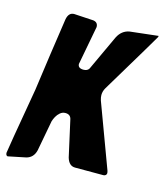

<svg xmlns="http://www.w3.org/2000/svg" viewBox="-138 -740 698 814"><g transform="rotate(15 210.5 -333.5)"><path d="M-29 -4Q-37 -6 -37 -18Q-37 -25 12 -308Q34 -469 58 -629Q64 -660 88 -660L173 -655Q194 -652 194 -631L162 -461Q162 -442 187 -442Q204 -442 211 -454L283 -609Q300 -643 334 -649L458 -663Q458 -661 456.5 -657Q455 -653 297 -390Q288 -375 288 -358Q288 -348 292 -335L396 -55Q398 -49 398 -44Q398 -39 394 -35.5Q390 -32 384 -32H260Q233 -32 223 -66Q205 -144 188 -223Q184 -245 161 -245Q148 -245 138 -236.5Q128 -228 122 -217Q116 -206 113 -196L88 -62Q80 -28 49 -20Z"/></g></svg>

Font: Bangerz
Style: Regular
Weight: 400
Designer: vernon adams
Foundry: Vernon Adams
Version: Version 2.10;February 7, 2025;FontCreator 13.0.0.2683 64-bit